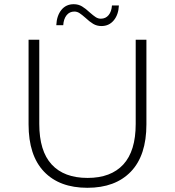

<svg xmlns="http://www.w3.org/2000/svg" viewBox="-20 -889 833 914"><path d="M396 5Q263 5 189.5 -72Q116 -149 116 -297V-700H167V-299Q167 -170 226 -106Q285 -42 397 -42Q508 -42 567 -106Q626 -170 626 -299V-700H677V-297Q677 -149 603 -72Q529 5 396 5ZM463 -765Q441 -765 423.5 -775.5Q406 -786 387 -804Q370 -819 358.5 -826.5Q347 -834 334 -834Q311 -834 297 -816.5Q283 -799 281 -769H248Q250 -814 272 -841.5Q294 -869 331 -869Q353 -869 370.5 -858.5Q388 -848 407 -830Q424 -815 435.5 -807.5Q447 -800 460 -800Q483 -800 497 -817Q511 -834 513 -863H546Q544 -819 521.5 -792Q499 -765 463 -765Z"/></svg>

Font: Hilab Light
Style: Regular
Weight: 300
Designer: Cristianderson Lima
Foundry: Cristianderson
Version: Version 1.0